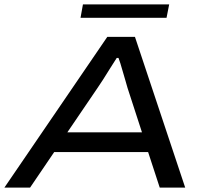

<svg xmlns="http://www.w3.org/2000/svg" viewBox="-34 -855 941 875"><path d="M-14 0 455 -687H581L810 0H694L641 -162H213L103 0ZM273 -252H613L547 -455Q544 -467 538 -486.5Q532 -506 526 -527.5Q520 -549 514.5 -566.5Q509 -584 506 -591H498Q484 -570 467.5 -543Q451 -516 435.5 -492Q420 -468 411 -455ZM333 -774 344 -835H737L725 -774Z"/></svg>

Font: Archivo Expanded
Style: Italic
Weight: 400
Width: 7
Italic angle: -10°
Designer: Hector Gatti
Foundry: Omnibus-Type
Version: Version 2.001